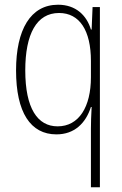

<svg xmlns="http://www.w3.org/2000/svg" viewBox="-20 -559 518 813"><path d="M365 -14V234H403V-529H372L368 -434H365C347 -494 301 -539 226 -539C109 -539 48 -433 48 -261C48 -83 109 10 219 10C295 10 343 -37 365 -106H368C366 -74 365 -35 365 -14ZM224 -24C139 -24 87 -100 87 -261C87 -415 135 -504 230 -504C317 -504 365 -430 365 -301V-232C365 -106 314 -24 224 -24Z"/></svg>

Font: Noto Sans Gurmukhi Condensed ExtraLight
Style: Regular
Weight: 200
Width: 3
Designer: Jelle Bosma - Monotype Design Team
Foundry: Monotype Imaging Inc.
Version: Version 2.004